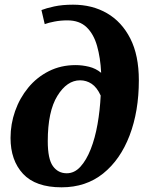

<svg xmlns="http://www.w3.org/2000/svg" viewBox="-20 -790 640 820"><path d="M243 10Q132 10 78.5 -47.5Q25 -105 25 -201Q25 -260 44.5 -315.5Q64 -371 100.5 -415.5Q137 -460 188.5 -486Q240 -512 303 -512Q331 -512 360 -505Q389 -498 412 -479Q409 -543 394.5 -594Q380 -645 349.5 -674Q319 -703 268 -703Q239 -703 213 -698Q187 -693 171 -687L157 -747Q177 -755 211.5 -762.5Q246 -770 292 -770Q374 -770 437 -733.5Q500 -697 536.5 -625.5Q573 -554 573 -447Q573 -315 533.5 -211.5Q494 -108 420.5 -49Q347 10 243 10ZM265 -50Q298 -50 323.5 -78Q349 -106 367.5 -153Q386 -200 396.5 -259.5Q407 -319 410 -382Q394 -417 371.5 -432Q349 -447 322 -447Q266 -447 225 -380.5Q184 -314 184 -187Q184 -111 206 -80.5Q228 -50 265 -50Z"/></svg>

Font: Noto Serif
Style: Bold Italic
Weight: 700
Italic angle: -12°
Designer: Monotype Design Team
Foundry: Monotype Imaging Inc.
Version: Version 2.013